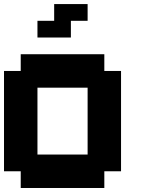

<svg xmlns="http://www.w3.org/2000/svg" viewBox="-20 -937 707 957"><path d="M0 -83.3V-583.3H83.3V-666.7H500V-583.3H583.3V-83.3H500V0H83.3V-83.3ZM250 -916.7H416.7V-833.3H333.3V-750H166.7V-833.3H250ZM166.7 -166.7H416.7V-500H166.7Z"/></svg>

Font: Galmuri11 Bold
Style: Regular
Weight: 700
Designer: Lee Minseo (quiple)
Version: Version 2.397;hotconv 1.1.1;makeotfexe 2.6.0 DEVELOPMENT